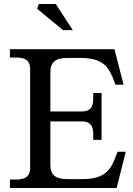

<svg xmlns="http://www.w3.org/2000/svg" viewBox="-20 -948 670 968"><path d="M392 -386H234V-584C234 -634 260 -656 319 -656H384C504 -656 530 -607 557 -535L562 -521H603L557 -700H30V-658H63C111 -658 132 -640 132 -600V-101C132 -61 111 -43 63 -43H30V0H568L614 -183H573L567 -169C541 -94 513 -45 393 -45H319C260 -45 234 -66 234 -116V-336H392C432 -336 450 -317 450 -273V-243H492V-479H450V-449C450 -405 432 -386 392 -386ZM167 -904 298 -796H347L261 -928H176Z"/></svg>

Font: LT Superior Serif Medium
Style: Regular
Weight: 500
Designer: Daniel Lyons
Foundry: LyonsType
Version: Version 2.120;FEAKit 1.0